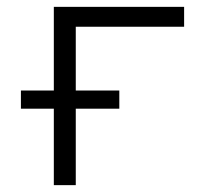

<svg xmlns="http://www.w3.org/2000/svg" viewBox="-20 -540 640 560"><path d="M137 0V-223H41V-276H137V-520H517V-462H201V-276H328V-223H201V0Z"/></svg>

Font: Iosevka Light Extended
Style: Regular
Weight: 300
Width: 7
Monospace: yes
Designer: Belleve Invis
Foundry: Belleve Invis
Version: Version 32.5.0; ttfautohint (v1.8.4)